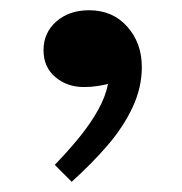

<svg xmlns="http://www.w3.org/2000/svg" viewBox="-20 -158 356 375"><path d="M120 197 87 164Q114 136 135.5 109.5Q157 83 171.5 57Q186 31 191 6Q183 8 170.5 10Q158 12 144 12Q111 12 88 -7.5Q65 -27 65 -60Q65 -94 90 -116Q115 -138 154 -138Q200 -138 228.5 -106Q257 -74 257 -27Q257 13 239 51.5Q221 90 190 126Q159 162 120 197Z"/></svg>

Font: BioRhyme ExtraBold
Style: Bold
Weight: 700
Version: Version 1.600;gftools[0.9.33]